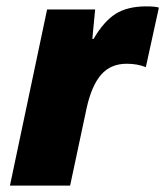

<svg xmlns="http://www.w3.org/2000/svg" viewBox="-20 -583 519 603"><path d="M439.9 -563Q467.3 -563 479 -559.1L438 -372.1Q411.6 -382.8 377.9 -382.8Q327.6 -382.8 297.6 -348.4Q267.6 -314 252 -243.2L200.2 0H11.2L127.9 -553.2H278.8L270 -460.9H273.9Q305.7 -515.6 342.8 -539.3Q379.9 -563 439.9 -563Z"/></svg>

Font: TypoPRO Open Sans
Style: Italic
Weight: 800
Italic angle: -12°
Foundry: Ascender Corporation
Version: Version 1.10